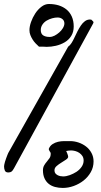

<svg xmlns="http://www.w3.org/2000/svg" viewBox="-21 -924 497 945"><path d="M-1 -104.5Q-1 -105.5 -0.5 -109.4Q0 -113.3 0 -113.3Q1 -119.1 3.4 -127.4Q5.9 -135.7 9.3 -145Q12.7 -154.3 15.6 -161.6Q18.6 -168.9 19.5 -170.9L314.5 -694.3Q323.2 -700.2 331.1 -712.4Q338.9 -724.6 345.7 -739.7Q352.5 -754.9 360.4 -770Q368.2 -785.2 377 -798.3Q385.7 -811.5 397 -819.8Q408.2 -828.1 422.9 -828.1Q423.8 -828.1 424.3 -827.6Q424.8 -827.1 426.8 -827.1H428.7L437.5 -818.4Q437.5 -817.4 438.5 -816.4Q438.5 -815.4 439 -814.9Q439.5 -814.5 439.5 -813.5L438.5 -812.5Q438.5 -812.5 438.5 -810.5Q437.5 -810.5 437.5 -808.6L47.9 -95.7Q41 -83 35.2 -79.1Q29.3 -75.2 19.5 -75.2Q6.8 -75.2 2.9 -84.5Q-1 -93.8 -1 -104.5ZM190.4 -85.9Q190.4 -99.6 196.3 -109.9Q202.1 -120.1 209.5 -128.4Q216.8 -136.7 222.7 -145.5Q228.5 -154.3 228.5 -166V-170.9Q228.5 -171.9 226.6 -174.8L222.7 -180.7Q220.7 -184.6 219.7 -187.5Q218.8 -190.4 218.8 -190.4Q224.6 -206.1 237.3 -214.4Q250 -222.7 264.6 -226.1Q279.3 -229.5 295.4 -229.5Q311.5 -229.5 324.2 -229.5Q344.7 -229.5 365.2 -222.7Q385.7 -215.8 402.3 -203.1Q418.9 -190.4 429.2 -171.4Q439.5 -152.3 439.5 -129.9Q439.5 -100.6 425.8 -76.7Q412.1 -52.7 390.6 -35.6Q369.1 -18.6 342.3 -8.8Q315.4 1 288.1 1Q267.6 1 249.5 -3.9Q231.4 -8.8 218.3 -19.5Q205.1 -30.3 197.8 -46.9Q190.4 -63.5 190.4 -85.9ZM124 -775.4Q124 -793.9 131.8 -815.9Q139.6 -837.9 152.3 -857.4Q165 -877 182.6 -890.6Q200.2 -904.3 219.7 -904.3Q246.1 -904.3 268.1 -897.5Q290 -890.6 306.6 -877Q323.2 -863.3 332.5 -842.3Q341.8 -821.3 341.8 -793.9Q341.8 -766.6 329.6 -747.1Q317.4 -727.5 297.4 -715.8Q277.3 -704.1 253.9 -698.7Q230.5 -693.4 209 -693.4Q207 -693.4 201.7 -693.8Q196.3 -694.3 190.4 -694.3Q184.6 -694.3 179.2 -694.3Q173.8 -694.3 170.9 -694.3Q163.1 -701.2 154.3 -710.4Q145.5 -719.7 139.2 -730Q132.8 -740.2 128.4 -751.5Q124 -762.7 124 -775.4ZM247.1 -85.9Q247.1 -76.2 251.5 -70.8Q255.9 -65.4 262.2 -62Q268.6 -58.6 275.9 -57.1Q283.2 -55.7 290 -55.7Q304.7 -55.7 322.3 -62Q339.8 -68.4 355 -78.1Q370.1 -87.9 380.4 -102.5Q390.6 -117.2 390.6 -133.8Q390.6 -146.5 384.8 -155.8Q378.9 -165 369.6 -171.4Q360.4 -177.7 349.1 -180.7Q337.9 -183.6 328.1 -183.6Q327.1 -183.6 323.2 -183.1Q319.3 -182.6 315.9 -182.6Q312.5 -182.6 309.6 -181.6Q306.6 -180.7 304.7 -180.7Q305.7 -179.7 307.1 -175.8Q308.6 -171.9 310.5 -167.5Q312.5 -163.1 313.5 -158.7Q314.5 -154.3 314.5 -152.3Q314.5 -145.5 303.7 -138.2Q293 -130.9 280.8 -123.5Q268.6 -116.2 257.8 -106.9Q247.1 -97.7 247.1 -85.9ZM179.7 -776.4Q179.7 -757.8 191.4 -750Q203.1 -742.2 223.6 -742.2Q235.4 -742.2 247.6 -748.5Q259.8 -754.9 270.5 -764.2Q281.2 -773.4 288.6 -785.6Q295.9 -797.9 295.9 -808.6Q295.9 -822.3 286.1 -830.1Q276.4 -837.9 262.7 -837.9Q250 -837.9 235.8 -834Q221.7 -830.1 209 -822.8Q196.3 -815.4 188 -803.2Q179.7 -791 179.7 -776.4Z"/></svg>

Font: Swanky and Moo Moo Cyrillic
Style: Regular
Weight: 400
Designer: Kimberly Geswein; Denis Ignatov
Foundry: Kimberly Geswein; Denis Ignatov
Version: Version 1.003 June 27, 2018